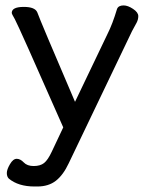

<svg xmlns="http://www.w3.org/2000/svg" viewBox="-20 -511 540 701"><path d="M116.2 169.9H106Q46.9 169.9 12.2 141.1Q4.9 133.8 4.9 120.8Q4.9 107.9 16.4 88.4Q27.8 68.8 41 68.8Q54.2 68.8 66.7 82Q79.1 95.2 103 95.2Q127 95.2 140.9 84.2Q154.8 73.2 168.9 43L210.9 -45.9Q47.9 -416 34.2 -440.9Q22.9 -460 22.9 -463.9Q22.9 -485.8 66.9 -485.8Q107.9 -485.8 116.2 -465.8Q127 -435.1 253.9 -139.2L372.1 -386.2Q391.1 -423.8 407.2 -478Q412.1 -491.2 431.2 -491.2Q446.8 -491.2 465.8 -478.5Q484.9 -465.8 484.9 -452.1Q484.9 -439.9 479 -428.5Q473.1 -417 461.9 -397Q448.2 -369.1 231 85Q210.9 127.9 184.1 148.9Q157.2 169.9 116.2 169.9Z"/></svg>

Font: LXGW WenKai Screen
Style: Regular
Weight: 400
Designer: LXGW / Fontworks Inc.
Foundry: LXGW / Fontworks Inc.
Version: Version 1.510;January 18,2025